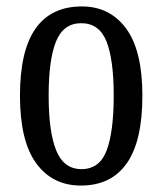

<svg xmlns="http://www.w3.org/2000/svg" viewBox="-20 -566 504 596"><path d="M231 10Q143 10 92.5 -59Q42 -128 42 -269Q42 -409 90.5 -477.5Q139 -546 234 -546Q321 -546 371.5 -477.5Q422 -409 422 -269Q422 -128 373.5 -59Q325 10 231 10ZM233 -41Q289 -41 311 -99Q333 -157 333 -269Q333 -381 310.5 -437.5Q288 -494 232 -494Q177 -494 154 -437.5Q131 -381 131 -269Q131 -157 154.5 -99Q178 -41 233 -41Z"/></svg>

Font: Noto Serif Ethiopic ExtraCondensed
Style: Regular
Weight: 400
Width: 2
Designer: Monotype Design Team
Foundry: Monotype Imaging Inc.
Version: Version 2.102; ttfautohint (v1.8.4.7-5d5b)